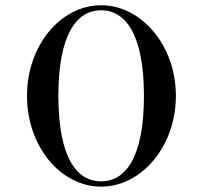

<svg xmlns="http://www.w3.org/2000/svg" viewBox="-20 -687 759 720"><path d="M359.4 -6.9C270.3 -6.9 199 -91.1 199 -327.7C199 -563.4 270.3 -648.5 359.4 -648.5C447.5 -648.5 519.8 -563.4 519.8 -327.7C519.8 -91.1 447.5 -6.9 359.4 -6.9ZM359.4 12.9C510.9 12.9 639.6 -138.6 639.6 -327.7C639.6 -515.8 510.9 -667.3 359.4 -667.3C206.9 -667.3 81.2 -515.8 81.2 -327.7C81.2 -138.6 206.9 12.9 359.4 12.9Z"/></svg>

Font: Biblismive
Style: Regular
Weight: 400
Designer: Susan Drake
Foundry: Susan Drake
Version: Version 1.0; ttfautohint (v1.8.4.7-5d5b)